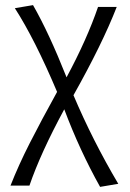

<svg xmlns="http://www.w3.org/2000/svg" viewBox="-20 -441 506 750"><path d="M371 289Q291 146 231 -14Q138 158 95 284H21Q53 203 96.5 117.5Q140 32 203 -82Q116 -288 38 -409L109 -421Q171 -313 240 -139Q320 -288 363 -414H436Q380 -270 267 -69Q342 108 442 277Z"/></svg>

Font: Ysabeau Infant
Style: Regular
Weight: 400
Designer: Christian Thalmann (Catharsis Fonts)
Version: Version 0.003